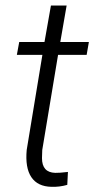

<svg xmlns="http://www.w3.org/2000/svg" viewBox="-20 -684 356 712"><path d="M227.1 -663.6 203.6 -528.3H309.6L301.3 -480.5H195.3L136.7 -127.9L135.7 -97.7Q135.7 -44.4 184.6 -43Q199.7 -42.5 231.9 -46.4L229.5 1.5Q200.7 9.8 170.9 8.8Q119.6 7.8 96.2 -27.1Q72.8 -62 79.1 -128.4L137.2 -480.5H42.5L51.3 -528.3H145L168.9 -663.6Z"/></svg>

Font: TypoPRO Roboto
Style: Italic
Weight: 300
Italic angle: -12°
Designer: Google
Version: Version 2.136; 2016